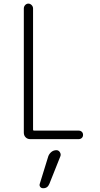

<svg xmlns="http://www.w3.org/2000/svg" viewBox="-20 -750 540 1035"><path d="M240.2 92.8Q245.1 79.1 256.8 69.3Q268.6 59.6 284.2 59.6Q295.9 59.6 302.7 70.3Q309.6 81.1 305.7 91.8L246.1 241.2Q236.3 265.6 211.9 264.6Q202.1 264.6 196.8 257.3Q191.4 250 194.3 241.2ZM142.6 0Q127.9 0 118.2 -9.8Q108.4 -19.5 108.4 -35.2V-704.1Q108.4 -714.8 115.7 -722.7Q123 -730.5 132.8 -730.5Q142.6 -730.5 150.4 -722.7Q158.2 -714.8 158.2 -704.1V-50.8Q158.2 -45.9 163.1 -45.9H404.3Q414.1 -45.9 420.9 -39.6Q427.7 -33.2 427.7 -22.9Q427.7 -12.7 420.9 -6.3Q414.1 0 404.3 0Z"/></svg>

Font: Rounded-L Mgen+ 1m light
Style: Regular
Weight: 200
Designer: [Source Han Sans]
Ryoko NISHIZUKA  (kana & ideographs); Paul D. Hunt (Latin, Greek & Cyrillic); Wenlong ZHANG  (bopomofo
Version: Version 1.059.20150602